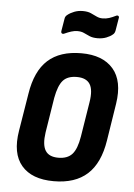

<svg xmlns="http://www.w3.org/2000/svg" viewBox="-50 -704 524 751"><g transform="rotate(5 212.0 -328.5)"><path d="M189 8Q103 8 62.5 -39.5Q22 -87 37 -177L61 -324Q75 -414 122.5 -457Q170 -500 254 -500Q338 -500 379 -452.5Q420 -405 406 -315L383 -169Q369 -79 321 -35.5Q273 8 189 8ZM199 -85Q235 -85 253.5 -105.5Q272 -126 280 -175L302 -312Q310 -361 295.5 -383.5Q281 -406 244 -406Q208 -406 190 -386Q172 -366 163 -317L141 -179Q134 -131 148 -108Q162 -85 199 -85ZM311 -564Q292 -564 279.5 -569.5Q267 -575 256.5 -580Q246 -585 231 -585Q219 -585 206.5 -581Q194 -577 181 -571Q175 -568 171 -570.5Q167 -573 168 -580L176 -628Q177 -638 185 -644Q196 -653 211.5 -659Q227 -665 245 -665Q264 -665 276.5 -659.5Q289 -654 300 -648.5Q311 -643 324 -643Q338 -643 350 -647Q362 -651 374 -657Q381 -661 385 -658Q389 -655 387 -648L379 -600Q377 -589 370 -584Q361 -576 345.5 -570Q330 -564 311 -564Z"/></g></svg>

Font: Sofia Sans Condensed
Style: Bold Italic
Weight: 700
Italic angle: -9°
Version: Version 4.100